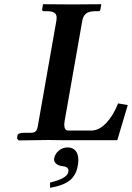

<svg xmlns="http://www.w3.org/2000/svg" viewBox="-20 -666 627 912"><path d="M248 -568.8Q249 -572.8 249 -582Q249 -598.6 237.8 -605.7Q226.6 -612.8 201.2 -612.8H187Q180.2 -612.8 180.2 -621.1L184.1 -645L186 -646Q283.2 -645 323.2 -645L459 -646L460.9 -645L457 -621.1Q455.6 -612.8 448.2 -612.8H433.1Q403.3 -612.8 389.2 -601.8Q375 -590.8 371.1 -568.8L287.1 -91.8Q285.2 -80.1 285.2 -75.2Q285.2 -45.9 304.2 -45.9H414.1Q450.7 -45.9 484.6 -81.8Q518.6 -117.7 541 -174.8L586.9 -167L537.1 0H286.1L209 -1L68.8 1L61 -7.8L63 -22.9Q65.9 -35.2 95.2 -35.2H125Q143.1 -35.2 150.4 -43.2Q157.7 -51.3 161.1 -75.2ZM301.8 34.2Q325.2 34.2 338.6 49.8Q352.1 65.4 352.1 95.2Q352.1 111.8 348.1 127Q344.2 147.5 335 163.1Q325.7 178.7 314.2 188.7Q302.7 198.7 286.1 206.3Q269.5 213.9 254.2 218Q238.8 222.2 217.8 226.1V201.2Q298.8 181.6 304.2 151.9Q305.2 148.9 305.2 145Q305.2 125 274.9 123Q260.3 121.6 248.5 113Q236.8 104.5 236.8 90.8Q236.8 86.9 237.8 85Q241.7 64 259.8 49.1Q277.8 34.2 301.8 34.2Z"/></svg>

Font: Linux Libertine G
Style: Semibold Italic
Weight: 600
Italic angle: -11.5°
Designer: Philipp H. Poll
Foundry: Philipp H. Poll
Version: Version 5.1.1